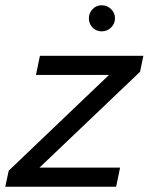

<svg xmlns="http://www.w3.org/2000/svg" viewBox="-23 -713 568 733"><path d="M316.4 -643.1Q316.4 -663.6 330.6 -678.2Q344.7 -692.9 365.2 -692.9Q386.2 -692.9 401.1 -678.2Q416 -663.6 416 -643.1Q416 -622.6 401.1 -607.9Q386.2 -593.3 365.2 -593.3Q352.1 -593.3 340.6 -599.9Q329.1 -606.4 322.8 -617.9Q316.4 -629.4 316.4 -643.1ZM114.3 -426.8 129.4 -500H524.4L511.7 -439L127.9 -73.2H435.5L420.4 0H-2.9L10.3 -61.5L393.1 -426.8Z"/></svg>

Font: Anka/Coder Condensed
Style: Italic
Weight: 400
Width: 4
Italic angle: -12°
Monospace: yes
Version: Version 001.100